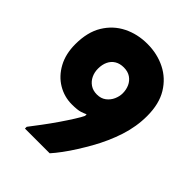

<svg xmlns="http://www.w3.org/2000/svg" viewBox="-203 -823 933 933"><g transform="rotate(45 264.0 -356.0)"><path d="M508 -463Q508 -546 474.5 -601Q441 -656 385 -684Q329 -712 261 -712Q193 -712 137 -684Q81 -656 47.5 -601Q14 -546 14 -463Q14 -396 41 -346.5Q68 -297 112.5 -270.5Q157 -244 209 -244Q248 -244 266 -250Q284 -256 294 -261V-250Q287 -235 268.5 -205.5Q250 -176 226 -141Q202 -106 176.5 -72Q151 -38 131 -12V0H301Q319 -20 340.5 -49Q362 -78 383 -111.5Q404 -145 421 -175Q461 -246 484.5 -318Q508 -390 508 -463ZM346 -457Q346 -436 336.5 -414.5Q327 -393 308 -378.5Q289 -364 261 -364Q234 -364 215 -377Q196 -390 186 -411Q176 -432 176 -457Q176 -485 186 -506Q196 -527 215 -538.5Q234 -550 261 -550Q289 -550 308 -537Q327 -524 336.5 -503Q346 -482 346 -457Z"/></g></svg>

Font: Phudu Light
Style: Bold
Weight: 700
Version: Version 1.005;gftools[0.9.23]